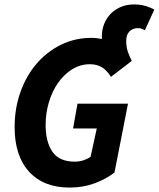

<svg xmlns="http://www.w3.org/2000/svg" viewBox="-20 -835 717 867"><path d="M575 -560 481 -488Q463 -517 440.5 -531Q418 -545 386 -545Q343 -545 306.5 -522.5Q270 -500 243 -462Q216 -424 201 -374Q186 -324 186 -270Q186 -195 216.5 -150Q247 -105 318 -105Q338 -105 356.5 -111Q375 -117 389 -127L417 -255H310L330 -367H558L497 -56Q460 -27 408 -7.5Q356 12 294 12Q177 12 111.5 -59.5Q46 -131 46 -261Q46 -345 72 -418.5Q98 -492 144.5 -546.5Q191 -601 254.5 -632.5Q318 -664 393 -664Q406 -664 417.5 -662.5Q429 -661 440 -659V-672Q440 -700 450 -726Q460 -752 478.5 -771.5Q497 -791 524 -803Q551 -815 585 -815Q614 -815 637 -808Q660 -801 677 -792L634 -698Q625 -704 618 -706Q611 -708 603 -708Q580 -708 565 -693.5Q550 -679 550 -651Q550 -623 557 -602.5Q564 -582 575 -560Z"/></svg>

Font: Source Code Pro
Style: Bold Italic
Weight: 700
Italic angle: -11°
Monospace: yes
Designer: Paul D. Hunt, Teo Tuominen
Foundry: Adobe Systems Incorporated
Version: Version 1.050;PS 1.000;hotconv 16.6.51;makeotf.lib2.5.65220